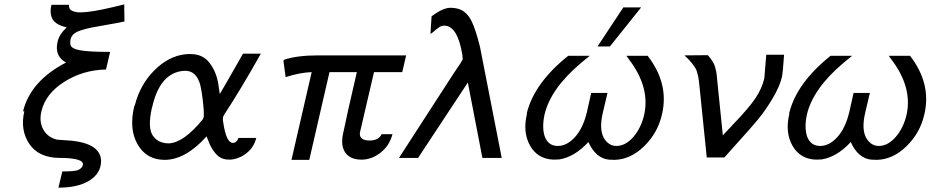

<svg xmlns="http://www.w3.org/2000/svg" viewBox="-20 -727 4284 884"><path d="M92 -215 86 -214Q120 -354 284 -439Q230 -469 245 -534Q252 -568 287 -601Q228 -614 217 -650Q213 -663 213 -677Q213 -690 217 -705H298Q295 -682 318 -675Q330 -670 351 -670Q398 -670 504 -695L552 -707Q552 -694 552.5 -668Q553 -642 553 -628Q520 -621 473.5 -613Q427 -605 401 -600Q375 -595 348.5 -586Q322 -577 311.5 -561.5Q301 -546 304 -523Q306 -504 346 -496Q386 -488 487 -488L468 -407Q363 -405 277 -351Q191 -297 171 -216Q159 -167 179.5 -130.5Q200 -94 243 -84Q247 -84 312 -79Q390 -70 421.5 -40Q453 -10 443 36Q434 81 383.5 109Q333 137 249 137L267 62Q313 63 337 57Q359 48 362 31Q365 0 252 0Q158 -1 115 -64.5Q72 -128 92 -215Z M598 -237 601 -243Q625 -337 690 -402.5Q755 -468 832 -477Q851 -479 861 -478Q915 -477 945.5 -436.5Q976 -396 985 -341L992 -294Q1002 -311 1028 -356Q1054 -401 1075.5 -439Q1097 -477 1099 -480H1181Q1092 -321 1011 -197Q1003 -186 1008 -162Q1022 -69 1052 -69Q1070 -69 1078 -92H1160Q1149 -48 1114 -21Q1079 6 1039 8Q1019 8 1011 5Q987 -1 969 -24.5Q951 -48 941.5 -73Q932 -98 931 -99Q834 9 738 9Q655 9 614 -61.5Q573 -132 598 -237ZM681 -235Q681 -234 680 -232L679 -229Q659 -138 684 -102Q703 -75 736 -69Q743 -67 758 -67Q826 -70 914 -178Q917 -185 918 -188Q919 -192 918 -221Q910 -318 897 -352V-351Q879 -399 836 -401Q821 -401 811 -399Q714 -381 681 -235Z M1285 -447Q1287 -451 1288 -452Q1348 -472 1444 -472H1850L1832 -395H1702L1637 -116Q1635 -98 1646.5 -89Q1658 -80 1683 -80Q1700 -80 1716 -87Q1728 -94 1733 -102Q1734 -103 1735 -105.5Q1736 -108 1736 -109H1787Q1773 -56 1732 -24Q1691 8 1645 8Q1593 8 1570.5 -23.5Q1548 -55 1559 -109Q1562 -125 1571 -164.5Q1580 -204 1584 -225L1623 -395H1497L1404 9H1322L1415 -395Q1361 -393 1295 -372Z M1817 0 2068 -388 2103 -440Q2103 -442 2106 -446Q2109 -450 2111 -456L2110 -458Q2110 -460 2109.5 -464.5Q2109 -469 2109 -473Q2087 -609 2025 -609Q2008 -609 1994 -595V-596L1979 -584H1980Q1968 -574 1962 -571L1967 -652Q2018 -690 2051 -691Q2076 -692 2100 -683Q2132 -668 2151 -630Q2170 -592 2190 -511L2290 0H2201L2134 -347Q2107 -306 2011.5 -161.5Q1916 -17 1905 0Z M2731 -513 2850 -693H2932L2788 -513ZM2406 -202V-208Q2441 -346 2596 -470H2695L2655 -437Q2515 -319 2487 -199Q2474 -137 2489 -96Q2506 -55 2548 -55Q2590 -55 2627 -95.5Q2664 -136 2682 -210L2702 -299H2777L2756 -210Q2738 -135 2759 -94Q2781 -55 2818 -55Q2860 -55 2896 -96.5Q2932 -138 2946 -199Q2972 -317 2888 -437L2864 -470H2962Q3061 -342 3028 -201Q3009 -116 2946.5 -54.5Q2884 7 2810 9Q2792 9 2783 8Q2723 2 2689 -73Q2625 -4 2555 7Q2546 8 2528 8Q2455 5 2420.5 -56.5Q2386 -118 2406 -202Z M3131 -472Q3149 -472 3185 -472.5Q3221 -473 3239 -473Q3268 -441 3274 -413Q3275 -404 3277 -401L3279 -389Q3281 -374 3308 -104Q3310 -106 3315.5 -112Q3321 -118 3333.5 -131Q3346 -144 3358 -157Q3428 -230 3458 -274.5Q3488 -319 3499 -366Q3500 -373 3508 -475H3590Q3585 -396 3580 -372Q3570 -329 3537 -273.5Q3504 -218 3469 -176Q3447 -149 3384 -79Q3321 -9 3315 -2H3234L3200 -335Q3200 -338 3198 -352.5Q3196 -367 3195 -373L3189 -396Q3187 -406 3180 -416L3169 -432Q3168 -434 3153 -451Z M3614 -202V-208Q3649 -346 3804 -470H3903L3863 -437Q3723 -319 3695 -199Q3682 -137 3697 -96Q3714 -55 3756 -55Q3798 -55 3835 -95.5Q3872 -136 3890 -210L3910 -299H3985L3964 -210Q3946 -135 3967 -94Q3989 -55 4026 -55Q4068 -55 4104 -96.5Q4140 -138 4154 -199Q4180 -317 4096 -437L4072 -470H4170Q4269 -342 4236 -201Q4217 -116 4154.5 -54.5Q4092 7 4018 9Q4000 9 3991 8Q3931 2 3897 -73Q3833 -4 3763 7Q3754 8 3736 8Q3663 5 3628.5 -56.5Q3594 -118 3614 -202Z"/></svg>

Font: Coval
Style: Light Italic
Weight: 300
Foundry: Context Ltd
Version: Version 001.000